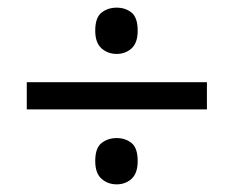

<svg xmlns="http://www.w3.org/2000/svg" viewBox="-20 -603 612 502"><path d="M285 -462Q262 -462 245.5 -476.5Q229 -491 229 -523Q229 -557 245.5 -570Q262 -583 285 -583Q308 -583 324 -570Q340 -557 340 -523Q340 -491 324 -476.5Q308 -462 285 -462ZM50 -317V-388H521V-317ZM285 -121Q262 -121 245.5 -135.5Q229 -150 229 -182Q229 -216 245.5 -229Q262 -242 285 -242Q308 -242 324 -229Q340 -216 340 -182Q340 -150 324 -135.5Q308 -121 285 -121Z"/></svg>

Font: Noto Sans Vai
Style: Regular
Weight: 400
Designer: Monotype Design Team
Foundry: Monotype Imaging Inc.
Version: Version 2.001; ttfautohint (v1.8.4.7-5d5b)